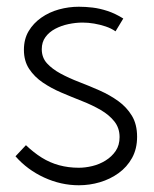

<svg xmlns="http://www.w3.org/2000/svg" viewBox="-20 -532 457 570"><path d="M323 -439 346 -477Q322 -492 299 -499.5Q276 -507 255 -509.5Q234 -512 214 -512Q184 -512 155 -504Q126 -496 102.5 -479.5Q79 -463 65 -439.5Q51 -416 51 -384Q51 -351 66.5 -327.5Q82 -304 107 -287Q132 -270 162.5 -257Q193 -244 223.5 -232Q254 -220 279 -205.5Q304 -191 319.5 -171.5Q335 -152 335 -125Q335 -101 323.5 -84Q312 -67 293.5 -55.5Q275 -44 254 -39Q233 -34 214 -34Q183 -34 155.5 -41.5Q128 -49 104 -64Q80 -79 57 -101L26 -68Q61 -28 111 -5Q161 18 214 18Q246 18 276.5 9Q307 0 332 -18Q357 -36 372 -63Q387 -90 387 -126Q387 -163 371.5 -188.5Q356 -214 331 -232Q306 -250 275.5 -263.5Q245 -277 215 -288.5Q185 -300 160 -313.5Q135 -327 119.5 -344Q104 -361 104 -386Q104 -407 115 -422Q126 -437 144 -446.5Q162 -456 183.5 -460.5Q205 -465 225 -465Q242 -465 259.5 -462Q277 -459 293.5 -453.5Q310 -448 323 -439Z"/></svg>

Font: Advent Pro
Style: Regular
Weight: 400
Designer: VivaRado, Andreas Kalpakidis
Foundry: VivaRado, Andreas Kalpakidis
Version: Version 3.000